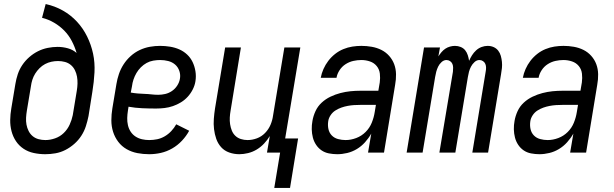

<svg xmlns="http://www.w3.org/2000/svg" viewBox="-20 -755 3040 950"><path d="M204 8Q175 8 147 2Q119 -4 96.5 -19Q74 -34 59 -56.5Q44 -79 37 -106Q30 -133 30.5 -161.5Q31 -190 36 -219L56 -339Q60 -364 68 -388Q76 -412 90.5 -433.5Q105 -455 125 -472.5Q145 -490 168 -501.5Q191 -513 216 -518Q241 -523 265 -523Q291 -523 316 -516Q341 -509 359 -493Q350 -524 335 -552.5Q320 -581 298 -603.5Q276 -626 248 -642.5Q220 -659 188 -667L206 -735Q252 -725 291.5 -702.5Q331 -680 361 -647.5Q391 -615 411 -574.5Q431 -534 440.5 -489.5Q450 -445 447.5 -397Q445 -349 437 -301L418 -181Q413 -156 405 -131Q397 -106 382.5 -83.5Q368 -61 347.5 -43Q327 -25 303.5 -13Q280 -1 254.5 3.5Q229 8 204 8ZM205 -62Q228 -62 252.5 -70.5Q277 -79 295.5 -97Q314 -115 324.5 -138Q335 -161 340 -185L360 -306Q363 -324 363.5 -341.5Q364 -359 361 -376Q358 -393 350.5 -408Q343 -423 330.5 -433.5Q318 -444 301.5 -448.5Q285 -453 267 -453Q251 -453 234.5 -449.5Q218 -446 203 -438Q188 -430 175.5 -417.5Q163 -405 154 -390.5Q145 -376 140 -360Q135 -344 133 -328L113 -208Q110 -190 109 -172.5Q108 -155 111 -138.5Q114 -122 121.5 -107Q129 -92 141.5 -81.5Q154 -71 170.5 -66.5Q187 -62 205 -62Z M718 8Q688 8 659.5 2.5Q631 -3 606.5 -17Q582 -31 565 -53.5Q548 -76 539.5 -103Q531 -130 531 -159.5Q531 -189 536 -219L556 -339Q560 -364 568.5 -389Q577 -414 591.5 -436.5Q606 -459 626.5 -477.5Q647 -496 671.5 -507.5Q696 -519 721.5 -523.5Q747 -528 772 -528Q797 -528 821.5 -524Q846 -520 867.5 -510.5Q889 -501 906 -485Q923 -469 933 -448Q943 -427 947 -402.5Q951 -378 947 -353Q944 -333 934 -313Q924 -293 909 -276.5Q894 -260 875 -248.5Q856 -237 835.5 -230Q815 -223 794 -220.5Q773 -218 752 -218Q718 -218 683.5 -219.5Q649 -221 616 -227L613 -208Q610 -189 609.5 -171Q609 -153 613 -135.5Q617 -118 626.5 -103.5Q636 -89 650.5 -79.5Q665 -70 682.5 -66Q700 -62 718 -62Q738 -62 757.5 -66Q777 -70 795 -80.5Q813 -91 827.5 -106.5Q842 -122 852 -140L916 -108Q902 -82 880.5 -59Q859 -36 832 -20.5Q805 -5 776 1.5Q747 8 718 8ZM763 -286Q780 -286 797.5 -290Q815 -294 830.5 -304.5Q846 -315 856.5 -331Q867 -347 870 -364Q874 -384 867.5 -403.5Q861 -423 846.5 -435.5Q832 -448 812.5 -453Q793 -458 772 -458Q756 -458 738.5 -455Q721 -452 705.5 -443.5Q690 -435 677 -422Q664 -409 655 -393.5Q646 -378 640.5 -361.5Q635 -345 633 -328L627 -297Q644 -294 661 -292.5Q678 -291 695 -290.5Q712 -290 729 -288Q746 -286 763 -286Z M1337 175 1366 0H1301L1315 -82Q1303 -62 1286.5 -44.5Q1270 -27 1250 -15Q1230 -3 1207.5 2.5Q1185 8 1164 8Q1138 8 1114 -0.5Q1090 -9 1074 -27Q1058 -45 1050 -68Q1042 -91 1039 -116Q1036 -141 1038 -167Q1040 -193 1044 -219L1094 -520H1172L1121 -208Q1118 -191 1117 -174Q1116 -157 1118.5 -140.5Q1121 -124 1127 -109Q1133 -94 1144.5 -83Q1156 -72 1172 -67Q1188 -62 1205 -62Q1228 -62 1251 -70.5Q1274 -79 1291.5 -97Q1309 -115 1318.5 -137.5Q1328 -160 1331 -183L1387 -520H1466L1391 -70H1455L1415 175Z M1649 8Q1628 8 1607.5 4Q1587 0 1571 -11Q1555 -22 1544 -38.5Q1533 -55 1528 -74.5Q1523 -94 1522.5 -115Q1522 -136 1526 -157Q1530 -181 1541 -205Q1552 -229 1571.5 -247Q1591 -265 1615 -276.5Q1639 -288 1664 -294.5Q1689 -301 1713.5 -303.5Q1738 -306 1763 -306H1852L1859 -347Q1862 -369 1859.5 -390.5Q1857 -412 1844 -428Q1831 -444 1810.5 -451Q1790 -458 1768 -458Q1748 -458 1728 -453.5Q1708 -449 1690 -437.5Q1672 -426 1660 -407.5Q1648 -389 1645 -370H1567Q1571 -392 1580.5 -413.5Q1590 -435 1604.5 -454Q1619 -473 1638 -488Q1657 -503 1679 -512Q1701 -521 1723.5 -524.5Q1746 -528 1768 -528Q1794 -528 1819.5 -523.5Q1845 -519 1867 -508Q1889 -497 1905.5 -478.5Q1922 -460 1930.5 -437Q1939 -414 1939.5 -388Q1940 -362 1935 -335L1880 0H1801L1817 -94Q1804 -71 1786 -51Q1768 -31 1745.5 -17.5Q1723 -4 1698 2Q1673 8 1649 8ZM1690 -62Q1716 -62 1742.5 -72Q1769 -82 1789 -102Q1809 -122 1819.5 -148Q1830 -174 1834 -200L1840 -236H1763Q1747 -236 1731.5 -235Q1716 -234 1700 -231Q1684 -228 1668.5 -222.5Q1653 -217 1639 -208Q1625 -199 1615.5 -184.5Q1606 -170 1604 -155Q1601 -135 1605 -116.5Q1609 -98 1621.5 -85Q1634 -72 1652.5 -67Q1671 -62 1690 -62Z M1992 0 2078 -520H2157L2149 -476Q2156 -487 2164.5 -497Q2173 -507 2183.5 -514Q2194 -521 2206.5 -524.5Q2219 -528 2231 -528Q2231 -528 2231 -528Q2231 -528 2231 -528Q2246 -528 2259.5 -522.5Q2273 -517 2281.5 -506.5Q2290 -496 2294.5 -482Q2299 -468 2301 -454Q2307 -468 2315.5 -481.5Q2324 -495 2336 -506Q2348 -517 2363 -522.5Q2378 -528 2393 -528Q2393 -528 2393 -528Q2393 -528 2393 -528Q2409 -528 2422.5 -522Q2436 -516 2445 -504.5Q2454 -493 2458 -478.5Q2462 -464 2463.5 -449Q2465 -434 2463.5 -418.5Q2462 -403 2459 -387L2395 0H2317L2383 -400Q2385 -410 2385 -420Q2385 -430 2381.5 -438.5Q2378 -447 2370 -452.5Q2362 -458 2352 -458Q2339 -458 2328 -448Q2317 -438 2310.5 -425.5Q2304 -413 2300.5 -400Q2297 -387 2295 -374L2233 0H2154L2221 -400Q2222 -410 2222 -420Q2222 -430 2218.5 -438.5Q2215 -447 2207 -452.5Q2199 -458 2189 -458Q2176 -458 2165 -448Q2154 -438 2148 -425.5Q2142 -413 2138.5 -400Q2135 -387 2133 -374L2071 0Z M2649 8Q2628 8 2607.5 4Q2587 0 2571 -11Q2555 -22 2544 -38.5Q2533 -55 2528 -74.5Q2523 -94 2522.5 -115Q2522 -136 2526 -157Q2530 -181 2541 -205Q2552 -229 2571.5 -247Q2591 -265 2615 -276.5Q2639 -288 2664 -294.5Q2689 -301 2713.5 -303.5Q2738 -306 2763 -306H2852L2859 -347Q2862 -369 2859.5 -390.5Q2857 -412 2844 -428Q2831 -444 2810.5 -451Q2790 -458 2768 -458Q2748 -458 2728 -453.5Q2708 -449 2690 -437.5Q2672 -426 2660 -407.5Q2648 -389 2645 -370H2567Q2571 -392 2580.5 -413.5Q2590 -435 2604.5 -454Q2619 -473 2638 -488Q2657 -503 2679 -512Q2701 -521 2723.5 -524.5Q2746 -528 2768 -528Q2794 -528 2819.5 -523.5Q2845 -519 2867 -508Q2889 -497 2905.5 -478.5Q2922 -460 2930.5 -437Q2939 -414 2939.5 -388Q2940 -362 2935 -335L2880 0H2801L2817 -94Q2804 -71 2786 -51Q2768 -31 2745.5 -17.5Q2723 -4 2698 2Q2673 8 2649 8ZM2690 -62Q2716 -62 2742.5 -72Q2769 -82 2789 -102Q2809 -122 2819.5 -148Q2830 -174 2834 -200L2840 -236H2763Q2747 -236 2731.5 -235Q2716 -234 2700 -231Q2684 -228 2668.5 -222.5Q2653 -217 2639 -208Q2625 -199 2615.5 -184.5Q2606 -170 2604 -155Q2601 -135 2605 -116.5Q2609 -98 2621.5 -85Q2634 -72 2652.5 -67Q2671 -62 2690 -62Z"/></svg>

Font: Iosevka SS04
Style: Italic
Weight: 400
Italic angle: -9°
Monospace: yes
Designer: Belleve Invis
Foundry: Belleve Invis
Version: Version 19.0.0; ttfautohint (v1.8.4)